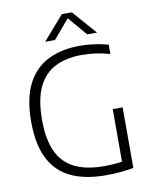

<svg xmlns="http://www.w3.org/2000/svg" viewBox="-101 -1019 864 1097"><g transform="rotate(-10 331.5 -470.0)"><path d="M424 5.5Q303 5.5 221.2 -33.2Q139.5 -72 97.5 -154.8Q55.5 -237.5 55.5 -369Q55.5 -505 98.8 -588.5Q142 -672 220.2 -710.5Q298.5 -749 403 -749Q445.5 -749 486.2 -743.5Q527 -738 568.5 -726.5V-672.5Q522 -685.5 482.8 -690.5Q443.5 -695.5 405.5 -695.5Q318 -695.5 253.8 -664.2Q189.5 -633 154 -561.5Q118.5 -490 118.5 -369Q118.5 -254 152.2 -183.2Q186 -112.5 253.5 -80Q321 -47.5 421.5 -47.5Q458.5 -47.5 490 -50.5Q521.5 -53.5 549.5 -59L527 -32.5V-360H584.5V-8.5Q538 -0.5 500.8 2.5Q463.5 5.5 424 5.5ZM213.5 -806 335 -945H393L514.5 -806H457.5L356.5 -924.5H371.5L270.5 -806Z"/></g></svg>

Font: Encode Sans SC Light
Style: Regular
Weight: 300
Version: Version 3.002